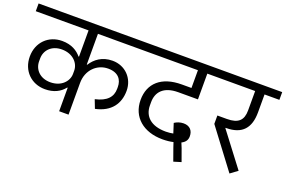

<svg xmlns="http://www.w3.org/2000/svg" viewBox="-118 -1029 2115 1422"><g transform="rotate(20 940.0 -318.0)"><path d="M396 0H470V-250C470 -352 543 -421 630 -421C711 -421 743 -374 743 -317V-303C743 -238 703 -194 613 -174L639 -107C761 -133 814 -212 814 -313C814 -411 741 -487 641 -487C558 -487 505 -444 474 -395H470V-637H877V-698H-20V-637H396V-430H392C362 -466 315 -497 240 -497C133 -497 53 -419 53 -307C53 -195 133 -117 240 -117C309 -117 359 -143 392 -185H396ZM260 -179C178 -179 130 -233 130 -297V-319C130 -383 178 -437 260 -437C349 -437 398 -377 398 -321V-295C398 -239 349 -179 260 -179Z M1318 62 1377 44 1342 -53 1326 -92C1357 -108 1369 -128 1369 -156C1369 -200 1344 -231 1294 -231C1266 -231 1241 -221 1223 -209L1247 -134C1232 -131 1213 -128 1189 -128C1071 -128 1013 -186 1013 -271V-296C1013 -374 1060 -434 1177 -434H1332V-637H1463V-698H846V-637H1258V-497H1182C1022 -497 934 -416 934 -286C934 -150 1036 -66 1185 -66C1216 -66 1245 -69 1270 -75L1283 -36Z M1739 2 1796 -40 1596 -303V-306H1600C1728 -306 1783 -374 1783 -496V-637H1900V-698H1423V-637H1709V-484C1709 -407 1673 -371 1583 -371H1508V-305Z"/></g></svg>

Font: IBM Plex Devanagari
Style: Regular
Weight: 400
Designer: Mike Abbink, Paul van der Laan, Pieter van Rosmalen, Erin McLaughlin
Foundry: Bold Monday
Version: Version 1.0